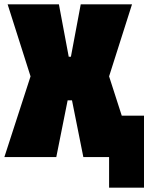

<svg xmlns="http://www.w3.org/2000/svg" viewBox="-20 -720 690 880"><path d="M0 0 120 -370 15 -700H250L295 -460H305L350 -700H585L480 -370L538 -190H640V140H480V0H362L310 -260H290L238 0Z"/></svg>

Font: Tektur Condensed Black
Style: Regular
Weight: 900
Width: 3
Designer: Adam Jagosz
Foundry: Adam Jagosz
Version: Version 1.005;gftools[0.9.30]